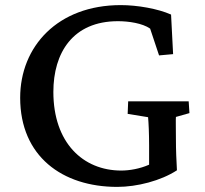

<svg xmlns="http://www.w3.org/2000/svg" viewBox="-20 -721 804 752"><path d="M439 11C517 11 610 -13 673 -54C671 -94 669 -128 669 -179C669 -221 668 -253 669 -263L722 -278L719 -324H482L480 -275L560 -262C562 -241 564 -198 564 -151V-76C528 -60 487 -53 455 -53C305 -53 189 -162 189 -361C189 -514 265 -638 442 -638C484 -638 538 -630 568 -609L603 -504L658 -509L650 -664C598 -687 518 -701 453 -701C206 -701 59 -539 59 -338C59 -109 224 11 439 11Z"/></svg>

Font: TPK Tissa Web Medium
Style: Regular
Weight: 500
Designer: Jacques Le Bailly, Suppakit Chalermlarp | Katatrad Co.,Ltd.
Foundry: Jacques Le Bailly, Cadson Demak Co.,Ltd.
Version: Version 5.000;Glyphs 3.1.2 (3151)